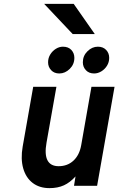

<svg xmlns="http://www.w3.org/2000/svg" viewBox="-20 -959 611 991"><path d="M235.6 12Q183.5 12 148.5 -14.9Q113.5 -41.8 99.8 -90.1Q86 -138.4 97 -202.2L151.4 -511H271.2L220.2 -223.2Q209.2 -162 225.1 -131.6Q241 -101.2 282.6 -101.2Q328.5 -101.2 359.4 -130.1Q390.3 -159 399.2 -210.2L452 -511H571.2L481.2 0H362L369.8 -48.4Q341.7 -17 309.8 -2.5Q277.9 12 235.6 12ZM465.8 -579.8Q439.1 -579.8 423.4 -596.6Q407.6 -613.5 407.6 -637.4Q407.6 -671.1 431.5 -694.5Q455.3 -718 485.2 -718Q511.9 -718 527.8 -701.4Q543.6 -684.8 543.6 -660.4Q543.6 -638 532.3 -619.8Q521 -601.6 503.1 -590.7Q485.2 -579.8 465.8 -579.8ZM286 -579.8Q259.9 -579.8 244.1 -596.6Q228.2 -613.5 228.2 -637.4Q228.2 -659.8 239.5 -678Q250.8 -696.2 268.4 -707.1Q286 -718 304.8 -718Q332.5 -718 348.1 -701.4Q363.8 -684.8 363.8 -660.4Q363.8 -626.8 339.9 -603.3Q316 -579.8 286 -579.8ZM355.4 -783 208 -939H360.4L469.4 -783Z"/></svg>

Font: Overpass
Style: Italic
Weight: 400
Italic angle: -10°
Designer: Delve Withrington, Dave Bailey, Thomas Jockin
Foundry: Delve Fonts LLC
Version: Version 4.000